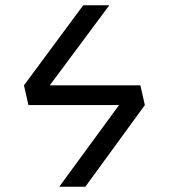

<svg xmlns="http://www.w3.org/2000/svg" viewBox="-20 -709 640 729"><path d="M304 0H205L432 -310H88L71 -385L296 -689H395L169 -385H513L530 -310Z"/></svg>

Font: Fira Mono
Style: Regular
Weight: 400
Designer: Carrois Corporate & Edenspiekermann AG
Foundry: Carrois Corporate GbR & Edenspiekermann AG
Version: Version 3.206